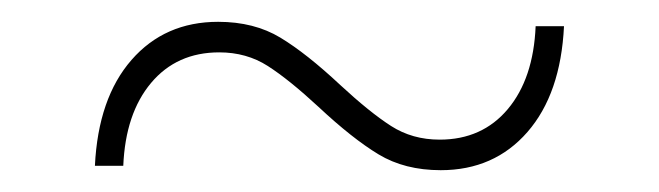

<svg xmlns="http://www.w3.org/2000/svg" viewBox="-20 -438 604 176"><path d="M272 -340Q245 -365 225.5 -377.5Q206 -390 181 -390Q142 -390 118.5 -362Q95 -334 93 -286H67Q70 -348 100.5 -383Q131 -418 180 -418Q213 -418 237 -403.5Q261 -389 292 -360Q319 -335 338.5 -322.5Q358 -310 383 -310Q422 -310 445.5 -338Q469 -366 471 -414H497Q494 -352 463.5 -317Q433 -282 384 -282Q351 -282 327 -296.5Q303 -311 272 -340Z"/></svg>

Font: Montserrat Alternates ExLight
Style: Regular
Weight: 275
Designer: Julieta Ulanovsky
Foundry: Julieta Ulanovsky
Version: Version 7.200